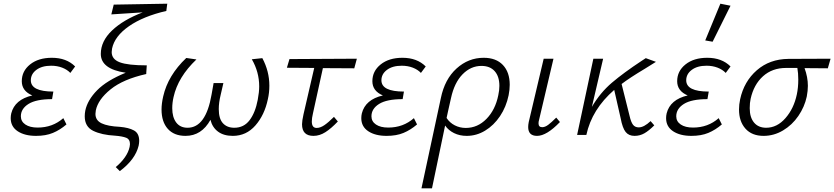

<svg xmlns="http://www.w3.org/2000/svg" viewBox="-20 -731 4519 1040"><path d="M387 -371 361 -336Q344 -354 317 -364.5Q290 -375 257 -375Q207 -375 177 -352.5Q147 -330 147 -296Q147 -235 269 -235L262 -194Q176 -194 134.5 -168Q93 -142 93 -101Q93 -73 117.5 -56.5Q142 -40 184 -40Q265 -40 323 -91L340 -57Q305 -27 266.5 -11Q228 5 175 5Q114 5 76 -20Q38 -45 38 -91Q38 -104 41 -117Q60 -192 155 -214Q98 -238 98 -291Q98 -346 143 -382Q188 -418 261 -418Q340 -418 387 -371Z M587 -468Q585 -454 585 -449Q585 -410 629 -393.5Q673 -377 775 -377L772 -332L773 -330H772Q647 -302 579 -247Q511 -192 499 -133Q497 -119 497 -114Q497 -79 530.5 -63Q564 -47 629 -44Q677 -40 705.5 -24.5Q734 -9 734 32Q734 43 731 58Q713 133 629 196L607 174Q637 149 656.5 121Q676 93 682 65Q684 53 684 50Q684 23 663 15Q642 7 604 4Q530 0 484.5 -22.5Q439 -45 439 -101Q439 -116 442 -132Q454 -189 506 -242Q558 -295 661 -337Q526 -357 526 -439Q526 -508 587 -566Q648 -624 753 -664L583 -653L596 -706L886 -711L881 -673L882 -672Q756 -643 678.5 -589Q601 -535 587 -468Z M1439 -267Q1439 -229 1431 -194Q1413 -108 1363.5 -51.5Q1314 5 1241 5Q1192 5 1161 -18Q1130 -41 1120 -82Q1072 5 985 5Q923 5 889 -33Q855 -71 855 -138Q855 -170 864 -209Q890 -323 989 -417L1044 -409Q944 -314 920 -205Q913 -174 913 -145Q913 -96 934.5 -67.5Q956 -39 996 -39Q1095 -39 1126 -219L1137 -281H1190L1175 -216Q1165 -175 1165 -140Q1165 -88 1187.5 -63.5Q1210 -39 1249 -39Q1301 -39 1332 -80Q1363 -121 1376 -190Q1384 -232 1384 -263Q1384 -341 1344 -410L1401 -416Q1439 -345 1439 -267Z M1675 -116Q1669 -91 1669 -73Q1669 -38 1695 -38Q1715 -38 1737 -53Q1759 -68 1789 -98L1810 -73Q1774 -35 1742.5 -15Q1711 5 1678 5Q1616 5 1616 -58Q1616 -76 1624 -112L1682 -363L1534 -364L1548 -411L1913 -413L1899 -361L1729 -362Z M2286 -371 2260 -336Q2243 -354 2216 -364.5Q2189 -375 2156 -375Q2106 -375 2076 -352.5Q2046 -330 2046 -296Q2046 -235 2168 -235L2161 -194Q2075 -194 2033.5 -168Q1992 -142 1992 -101Q1992 -73 2016.5 -56.5Q2041 -40 2083 -40Q2164 -40 2222 -91L2239 -57Q2204 -27 2165.5 -11Q2127 5 2074 5Q2013 5 1975 -20Q1937 -45 1937 -91Q1937 -104 1940 -117Q1959 -192 2054 -214Q1997 -238 1997 -291Q1997 -346 2042 -382Q2087 -418 2160 -418Q2239 -418 2286 -371Z M2741 -272Q2741 -245 2735 -215Q2722 -152 2688.5 -102Q2655 -52 2608 -23.5Q2561 5 2508 5Q2470 5 2439.5 -10Q2409 -25 2391 -51Q2363 80 2320 289H2263L2368 -200Q2389 -302 2453 -360Q2517 -418 2600 -418Q2667 -418 2704 -379Q2741 -340 2741 -272ZM2685 -266Q2685 -317 2659.5 -345.5Q2634 -374 2588 -374Q2530 -374 2485.5 -328.5Q2441 -283 2423 -200L2407 -129L2399 -92Q2416 -66 2443.5 -52Q2471 -38 2503 -38Q2567 -38 2615 -87Q2663 -136 2679 -215Q2685 -242 2685 -266Z M2841 -43Q2841 -55 2844 -70L2925 -413H2978L2900 -82Q2897 -72 2897 -63Q2897 -42 2917 -42Q2932 -42 2949 -54.5Q2966 -67 2993 -94L3013 -70Q2941 5 2889 5Q2841 5 2841 -43Z M3504 -75 3524 -52Q3495 -23 3470.5 -9Q3446 5 3417 5Q3386 5 3369 -16Q3352 -37 3342 -90L3307 -244Q3186 -139 3156 0H3106L3194 -413H3247L3186 -152Q3231 -229 3294.5 -283Q3358 -337 3455 -401L3478 -416L3533 -396Q3485 -366 3472 -358Q3390 -309 3347 -276L3390 -104Q3398 -69 3409 -55Q3420 -41 3440 -41Q3468 -41 3504 -75Z M3840 -505 3800 -512 3882 -711 3937 -700ZM3811 -418Q3890 -418 3937 -371L3911 -336Q3894 -354 3867 -364.5Q3840 -375 3807 -375Q3757 -375 3727 -352.5Q3697 -330 3697 -296Q3697 -235 3819 -235L3812 -194Q3726 -194 3684.5 -168Q3643 -142 3643 -101Q3643 -73 3667.5 -56.5Q3692 -40 3734 -40Q3815 -40 3873 -91L3890 -57Q3855 -27 3816.5 -11Q3778 5 3725 5Q3664 5 3626 -20Q3588 -45 3588 -91Q3588 -104 3591 -117Q3610 -192 3705 -214Q3648 -238 3648 -291Q3648 -346 3693 -382Q3738 -418 3811 -418Z M4464 -361Q4422 -362 4338 -362Q4356 -313 4356 -266Q4356 -240 4350 -208Q4338 -152 4304.5 -103Q4271 -54 4221.5 -24.5Q4172 5 4116 5Q4053 5 4018 -34Q3983 -73 3983 -138Q3983 -165 3989 -193Q4010 -290 4079.5 -350.5Q4149 -411 4250 -412L4479 -413ZM4304 -300Q4304 -335 4299 -363H4238Q4163 -363 4113 -318Q4063 -273 4046 -196Q4041 -174 4041 -145Q4041 -95 4064.5 -67Q4088 -39 4130 -39Q4189 -39 4234.5 -91Q4280 -143 4296 -219Q4304 -256 4304 -300Z"/></svg>

Font: Ysabeau Infant Semilight
Style: Italic
Weight: 300
Italic angle: -12°
Designer: Christian Thalmann (Catharsis Fonts)
Version: Version 0.003